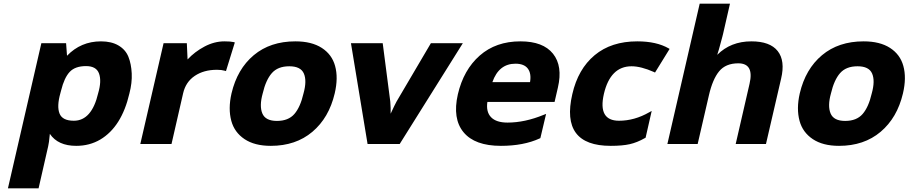

<svg xmlns="http://www.w3.org/2000/svg" viewBox="-20 -780 4922 1040"><path d="M343 -478Q418 -556 527 -556Q584 -556 622 -533.5Q660 -511 675.5 -472.5Q691 -434 693.5 -382.5Q696 -331 681 -274Q639 -93 523 -24Q465 10 393 10Q294 10 250 -55Q245 -2 241 12L189 240H23L204 -546H338ZM380 -126Q477 -126 512 -276Q531 -341 516.5 -381.5Q502 -422 446 -422Q387 -422 357.5 -390.5Q328 -359 311 -290L307 -275Q287 -204 302.5 -165Q318 -126 380 -126Z M992 -546 996 -458Q1035 -500 1088 -528Q1141 -556 1196 -556Q1229 -556 1246 -552L1252 -550L1204 -395L1197 -397Q1180 -402 1155 -402Q1084 -402 1035 -369Q986 -336 972 -275L909 0H740L866 -546Z M1624 -274Q1643 -342 1626 -381.5Q1609 -421 1547 -421Q1485 -421 1452.5 -384Q1420 -347 1403 -274Q1384 -206 1401 -165.5Q1418 -125 1480 -125Q1542 -125 1574.5 -162.5Q1607 -200 1624 -274ZM1233 -125Q1215 -191 1234 -274Q1265 -406 1354.5 -481Q1444 -556 1580 -556Q1668 -556 1723 -520.5Q1778 -485 1795 -423Q1813 -359 1793 -274Q1762 -142 1672 -66Q1582 10 1447 10Q1359 10 1304.5 -26.5Q1250 -63 1233 -125Z M2145 0H1971L1881 -546H2053L2094 -230Q2097 -192 2096 -164Q2119 -214 2128 -230L2314 -546H2487Z M2647 -335H2851Q2859 -382 2839 -408.5Q2819 -435 2772 -435Q2682 -435 2647 -335ZM2907 -32 2903 -30Q2816 10 2693 10Q2552 10 2491 -63.5Q2430 -137 2460 -269Q2491 -402 2578.5 -479Q2666 -556 2799 -556Q2922 -556 2975.5 -489Q3029 -422 3002 -306L2984 -228H2620Q2612 -174 2640 -145Q2668 -116 2729 -116Q2823 -116 2925 -158L2938 -163Z M3477 -34 3473 -32Q3431 -8 3391 1Q3351 10 3288 10Q3015 10 3080 -270Q3111 -406 3201 -481Q3291 -556 3432 -556Q3536 -556 3602 -518L3607 -515L3528 -387L3522 -390Q3452 -421 3401 -421Q3286 -421 3251 -271Q3218 -126 3333 -126Q3417 -126 3497 -172L3510 -179Z M3865 -483Q3938 -556 4050 -556Q4151 -556 4192.5 -503.5Q4234 -451 4211 -354L4129 0H3965L4040 -326Q4066 -437 3979 -437Q3911 -437 3875.5 -394Q3840 -351 3820 -264L3759 0H3595L3770 -760H3934L3897 -598Q3896 -593 3893 -582Q3890 -571 3884.5 -550.5Q3879 -530 3874 -512Z M4702 -274Q4721 -342 4704 -381.5Q4687 -421 4625 -421Q4563 -421 4530.5 -384Q4498 -347 4481 -274Q4462 -206 4479 -165.5Q4496 -125 4558 -125Q4620 -125 4652.5 -162.5Q4685 -200 4702 -274ZM4311 -125Q4293 -191 4312 -274Q4343 -406 4432.5 -481Q4522 -556 4658 -556Q4746 -556 4801 -520.5Q4856 -485 4873 -423Q4891 -359 4871 -274Q4840 -142 4750 -66Q4660 10 4525 10Q4437 10 4382.5 -26.5Q4328 -63 4311 -125Z"/></svg>

Font: Passageway
Style: BdIt
Weight: 700
Foundry: Ascender Corporation
Version: Version 1.11